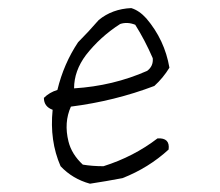

<svg xmlns="http://www.w3.org/2000/svg" viewBox="-20 -475 540 472"><path d="M222.7 -425.8Q255.9 -453.1 302.7 -455.1Q322.3 -449.2 339.8 -429.7Q384.8 -377 396.5 -308.6Q380.9 -283.2 359.4 -263.7Q261.7 -226.6 154.3 -212.9Q136.7 -173.8 148.4 -127Q156.2 -95.7 183.6 -70.3Q207 -66.4 234.4 -66.4Q308.6 -89.8 367.2 -134.8Q398.4 -136.7 394.5 -107.4Q345.7 -62.5 281.2 -37.1Q240.2 -29.3 201.2 -23.4Q158.2 -35.2 128.9 -66.4Q101.6 -128.9 109.4 -205.1Q87.9 -212.9 87.9 -234.4Q101.6 -248 121.1 -253.9Q136.7 -318.4 171.9 -371.1Q197.3 -396.5 222.7 -425.8ZM312.5 -414.1Q293 -421.9 275.4 -416Q226.6 -384.8 191.4 -339.8Q162.1 -300.8 162.1 -257.8Q257.8 -263.7 341.8 -300.8Q357.4 -312.5 355.5 -332Q335.9 -377 312.5 -414.1Z"/></svg>

Font: BoLeHuaiShuti
Style: Regular
Weight: 400
Designer: Aston.linsen@gmail.com
Foundry: BoLe
Version: Version 1.00 June 15, 2016, initial release